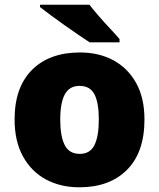

<svg xmlns="http://www.w3.org/2000/svg" viewBox="-20 -786 677 816"><path d="M594 -278Q594 -139 520 -64.5Q446 10 317 10Q237 10 175 -23.5Q113 -57 77.5 -121.5Q42 -186 42 -278Q42 -415 116 -489Q190 -563 320 -563Q400 -563 461.5 -530Q523 -497 558.5 -433.5Q594 -370 594 -278ZM236 -278Q236 -207 255 -169.5Q274 -132 319 -132Q363 -132 381.5 -169.5Q400 -207 400 -278Q400 -349 381.5 -385Q363 -421 318 -421Q275 -421 255.5 -385Q236 -349 236 -278ZM360 -766Q377 -744 400.5 -717Q424 -690 448 -664.5Q472 -639 488 -620V-606H361Q341 -619 312.5 -638.5Q284 -658 253.5 -679.5Q223 -701 195.5 -721.5Q168 -742 150 -756V-766Z"/></svg>

Font: Noto Sans Ethiopic Black
Style: Regular
Weight: 900
Designer: Monotype Design Team
Foundry: Monotype Imaging Inc.
Version: Version 2.102; ttfautohint (v1.8.4.7-5d5b)